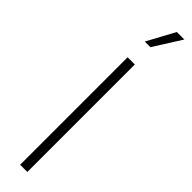

<svg xmlns="http://www.w3.org/2000/svg" viewBox="-347 -972 941 941"><g transform="rotate(45 124.0 -501.5)"><path d="M99 0H149V-745H99ZM104 -859H143L234 -1003H182Z"/></g></svg>

Font: Plus Jakarta Sans ExtraLight
Style: Regular
Weight: 200
Designer: Gumpita Rahayu
Foundry: Tokotype
Version: Version 2.004; ttfautohint (v1.8.3)